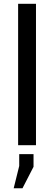

<svg xmlns="http://www.w3.org/2000/svg" viewBox="-20 -782 292 1034"><path d="M173.8 0H77.6V-761.7H173.8ZM160.6 116.2 101.1 231.9H53.7L83.5 111.8V47.9H160.6Z"/></svg>

Font: GeogebraSans
Style: Regular
Weight: 400
Designer: Google
Version: Version 1.100140; 2013